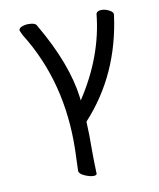

<svg xmlns="http://www.w3.org/2000/svg" viewBox="-77 -548 655 790"><g transform="rotate(-10 250.0 -152.5)"><path d="M264 174Q264 181 249.5 181Q235 181 213.5 171.5Q192 162 191 150V148Q193 99 194 63Q201 -221 63 -441L54 -461Q54 -471 67 -476Q80 -481 95 -481Q125 -481 130 -466Q233 -290 251 -145Q252 -139 252 -134Q361 -299 378 -475Q383 -486 401 -486Q417 -486 433.5 -477Q450 -468 448 -458Q416 -213 260 -44Q263 12 262 71Q262 120 264 174Z"/></g></svg>

Font: LXGW WenKai Mono TC
Style: Regular
Weight: 400
Designer: LXGW / Fontworks Inc.
Foundry: LXGW / Fontworks Inc.
Version: Version 1.330